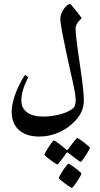

<svg xmlns="http://www.w3.org/2000/svg" viewBox="-20 -559 497 957"><path d="M397.9 -59.1Q397.9 -39.1 393.3 -22.2Q388.7 -5.4 380.6 9Q372.6 23.4 361.6 35.9Q350.6 48.3 337.4 60.1Q323.7 72.8 306.2 83.7Q288.6 94.7 268.1 103.3Q247.6 111.8 224.4 116.7Q201.2 121.6 175.8 121.6Q139.6 121.6 113.8 112.1Q87.9 102.5 71 85.9Q54.2 69.3 46.1 46.9Q38.1 24.4 38.1 -2Q38.1 -21.5 42.7 -42.7Q47.4 -64 54.4 -84.5Q61.5 -105 69.8 -123Q78.1 -141.1 85.7 -154.8Q93.3 -168.5 98.6 -176.5Q104 -184.6 105.5 -184.6Q106.9 -184.6 109.4 -183.1Q111.8 -181.6 114.3 -179.7Q116.7 -177.7 118.4 -175.5Q120.1 -173.3 120.1 -171.9Q120.1 -170.4 114.7 -160.6Q109.4 -150.9 103.3 -135.5Q97.2 -120.1 91.8 -100.3Q86.4 -80.6 86.4 -59.1Q86.4 -19.5 115 1.2Q143.6 22 194.3 22Q220.2 22 244.4 18.3Q268.6 14.6 288.8 8.3Q309.1 2 324.7 -6.3Q340.3 -14.6 349.1 -24.4Q351.1 -26.4 352.5 -30.5Q354 -34.7 355 -39.8Q356 -44.9 356.7 -50Q357.4 -55.2 357.4 -58.1Q357.4 -74.2 353.3 -97.9Q349.1 -121.6 343 -150.1Q336.9 -178.7 329.3 -210.4Q321.8 -242.2 315.4 -274.4Q309.1 -304.7 303 -333.7Q296.9 -362.8 292 -387.9Q287.1 -413.1 283.9 -432.9Q280.8 -452.6 280.8 -464.4Q280.8 -477.1 285.6 -490.2Q290.5 -503.4 298.1 -514.4Q305.7 -525.4 314.5 -532.2Q323.2 -539.1 330.6 -539.1Q331.1 -539.1 335.4 -533.9Q339.8 -528.8 346.2 -521.2Q352.5 -513.7 359.6 -504.6Q366.7 -495.6 372.8 -487.8Q378.9 -480 383.1 -474.4Q387.2 -468.8 387.2 -468.3Q387.2 -467.3 382.6 -463.4Q377.9 -459.5 372.1 -452.9Q366.2 -446.3 361.6 -437Q356.9 -427.7 356.9 -416Q356.9 -399.9 359.9 -372.8Q362.8 -345.7 367.4 -312.5Q372.1 -279.3 377.4 -242.9Q382.8 -206.5 387.5 -172.4Q392.1 -138.2 395 -108.4Q397.9 -78.6 397.9 -59.1ZM364.7 128.9Q367.7 128.9 377.9 135.7Q388.2 142.6 399.4 151.4Q410.6 160.2 419.4 168Q428.2 175.8 428.2 177.7Q428.2 180.7 421.9 191.9Q415.5 203.1 407.5 215.6Q399.4 228 391.8 238Q384.3 248 381.8 248Q379.9 248 370.4 241Q360.8 233.9 349.6 225.6L320.3 203.1Q316.9 200.7 314 200.7Q312.5 200.7 310.1 204.6Q298.8 220.2 290 232.9Q282.2 243.7 274.9 252.2Q267.6 260.7 265.1 260.7Q264.2 260.7 259 257.6Q253.9 254.4 246.6 249.3Q239.3 244.1 231.4 238.3Q223.6 232.4 216.8 227.1Q210 221.7 205.6 217.5Q201.2 213.4 201.2 211.9Q201.2 210 204.3 204.1Q207.5 198.2 212.4 190.2Q217.3 182.1 222.9 173.3Q228.5 164.6 233.9 157.5Q239.3 150.4 243.2 145.5Q247.1 140.6 248 140.6Q251.5 140.6 261.2 147.7Q271 154.8 281.7 163.1Q294.4 172.9 308.6 185.1Q311.5 188.5 314 188.5Q316.4 188.5 320.3 183.6Q331.5 168.5 340.8 156.2Q348.6 146 355.7 137.5Q362.8 128.9 364.7 128.9ZM385.7 306.2Q385.7 309.1 379.4 320.6Q373 332 364.7 344.7Q356.4 357.4 348.4 367.4Q340.3 377.4 337.4 377.4Q336.4 377.4 331.1 374.3Q325.7 371.1 318.6 366.2Q311.5 361.3 303.5 355.2Q295.4 349.1 288.6 343.8Q281.7 338.4 277.3 334Q272.9 329.6 272.9 328.1Q272.9 326.2 276.1 320.3Q279.3 314.5 283.9 306.4Q288.6 298.3 294.4 289.6Q300.3 280.8 305.7 273.7Q311 266.6 315.2 261.7Q319.3 256.8 320.8 256.8Q323.7 256.8 334.2 263.7Q344.7 270.5 356.2 279.3Q367.7 288.1 376.7 296.1Q385.7 304.2 385.7 306.2Z"/></svg>

Font: Scheherazade
Style: Bold
Weight: 700
Version: Version 2.100 (build 932/914)